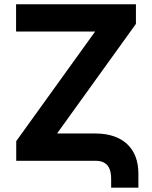

<svg xmlns="http://www.w3.org/2000/svg" viewBox="-20 -747 707 892"><path d="M54.7 -600.5H421.9L55.4 -91.3V0H423.7C484 0 497.2 41.5 496.4 87.7V125H622.9V60.4C623.6 -55.8 551.8 -126.8 423.7 -126.8H245L611.5 -636V-727.3H54.7Z"/></svg>

Font: Karasuma Gothic
Style: Bold
Weight: 700
Designer: Rasmus Andersson / Ryoko Nishizuka
Foundry: Genbu
Version: Version 1.00